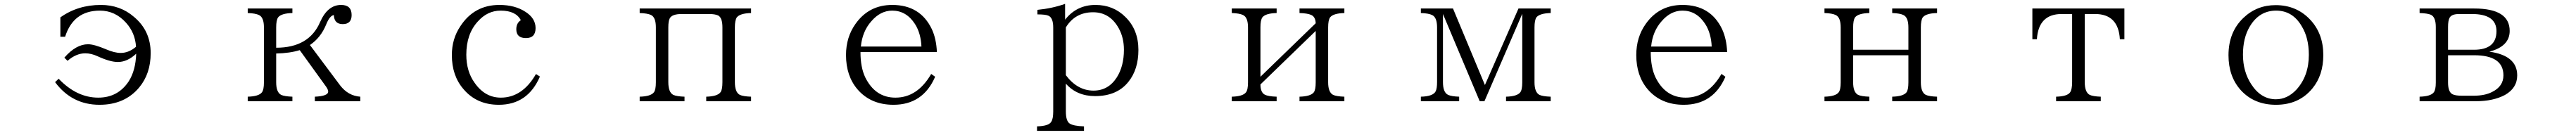

<svg xmlns="http://www.w3.org/2000/svg" viewBox="-20 -567 13040 684"><path d="M285.6 -380.9V-479Q374 -542 490.7 -542Q588.9 -542 658.7 -481Q742.7 -410.6 742.7 -297.9Q742.7 -193.8 684.6 -124Q611.3 -36.1 483.9 -36.1Q343.8 -36.1 258.8 -150.9L276.9 -168Q368.2 -72.3 477.5 -72.3Q577.1 -72.3 631.8 -155.3Q666.5 -210 669.4 -294.9Q624.5 -252.9 576.7 -252.9Q537.1 -252.9 474.6 -281.7Q441.9 -296.9 411.6 -296.9Q365.7 -296.9 321.8 -258.8L305.7 -274.9Q364.7 -342.8 425.8 -342.8Q456.5 -342.8 517.6 -316.9Q559.6 -298.8 590.8 -298.8Q631.8 -298.8 668.5 -330.1Q664.1 -400.9 617.7 -452.1Q562.5 -513.2 485.8 -513.2Q351.6 -513.2 309.6 -380.9Z M1460 -523.9V-501Q1403.8 -499.5 1387.7 -479Q1377.9 -464.8 1377.9 -428.2V-325.2Q1544.9 -325.2 1600.6 -456.1Q1638.7 -542 1706.5 -542Q1759.8 -542 1759.8 -490.7Q1759.8 -444.8 1714.8 -444.8Q1671.4 -444.8 1669.9 -490.7Q1648.9 -487.8 1630.9 -442.9Q1604 -376.5 1548.8 -338.9L1701.7 -134.3Q1742.2 -81.5 1803.7 -77.1V-54.2H1573.7V-77.1Q1641.1 -80.1 1641.1 -103Q1641.1 -113.3 1629.9 -128.9L1497.1 -313Q1447.3 -297.4 1377.9 -295.9V-149.9Q1377.9 -99.6 1402.8 -86.4Q1419.4 -78.6 1460 -77.1V-54.2H1233.9V-77.1Q1290 -78.6 1305.7 -99.1Q1315.9 -111.8 1315.9 -149.9V-428.2Q1315.9 -479 1291 -490.7Q1273.9 -499.5 1233.9 -501V-523.9Z M2712.9 -179.2Q2651.4 -36.1 2504.9 -36.1Q2393.1 -36.1 2326.2 -115.2Q2267.1 -183.1 2267.1 -288.1Q2267.1 -370.1 2310.1 -434.1Q2380.4 -542 2507.8 -542Q2586.9 -542 2640.1 -506.8Q2690.9 -474.1 2690.9 -424.8Q2690.9 -374 2642.1 -374Q2593.3 -374 2593.3 -418.9Q2593.3 -449.7 2616.2 -464.8Q2590.8 -513.2 2514.2 -513.2Q2447.3 -513.2 2398.4 -458Q2340.3 -394.5 2340.3 -290Q2340.3 -205.6 2382.3 -147.5Q2434.6 -72.3 2515.1 -72.3Q2624 -72.3 2692.9 -191.9Z M3217.8 -523.9H3781.7V-501Q3725.6 -499.5 3709.5 -479Q3699.7 -464.8 3699.7 -428.2V-150.4Q3699.7 -99.6 3724.6 -86.4Q3741.2 -78.6 3781.7 -77.1V-54.2H3554.7V-77.1Q3610.8 -78.6 3626.5 -99.1Q3636.7 -111.8 3636.7 -150.4V-428.2Q3636.7 -476.1 3615.7 -488.3Q3599.6 -496.1 3567.9 -496.1H3431.6Q3380.4 -496.1 3369.6 -473.1Q3362.8 -460.4 3362.8 -428.2V-150.4Q3362.8 -99.6 3387.7 -86.4Q3404.3 -78.6 3444.8 -77.1V-54.2H3217.8V-77.1Q3273.9 -78.6 3289.6 -99.1Q3299.8 -111.8 3299.8 -150.4V-428.2Q3299.8 -479.5 3274.9 -491.2Q3257.8 -499.5 3217.8 -501Z M4713.4 -178.2Q4651.9 -36.1 4502.4 -36.1Q4387.7 -36.1 4320.3 -114.3Q4262.2 -182.6 4262.2 -288.1Q4262.2 -378.4 4310.1 -445.8Q4377.9 -542 4496.1 -542Q4637.7 -542 4696.3 -419.9Q4719.2 -371.1 4722.2 -303.2H4335.4Q4335.4 -226.1 4359.4 -175.3Q4410.2 -72.3 4512.2 -72.3Q4624 -72.3 4693.4 -192.4ZM4644 -331.1Q4641.1 -398.4 4611.3 -445.3Q4567.4 -513.2 4496.1 -513.2Q4436.5 -513.2 4390.1 -459Q4344.7 -407.7 4337.4 -331.1Z M5229 96.2V73.2Q5288.1 71.8 5300.8 50.3Q5311 35.6 5311 -2V-427.2Q5311 -476.6 5287.1 -487.3Q5272.9 -494.1 5231 -494.1V-517.1Q5306.2 -524.4 5371.1 -547.4V-467.3Q5429.7 -542 5524.9 -542Q5615.2 -542 5676.3 -481Q5742.2 -416.5 5742.2 -314Q5742.2 -215.3 5691.9 -152.8Q5634.3 -80.1 5522.9 -80.1Q5430.7 -80.1 5375 -143.1V-2Q5375 44.4 5393.1 58.1Q5412.6 71.8 5466.8 73.2V96.2ZM5375 -186Q5433.6 -107.9 5515.1 -107.9Q5589.8 -107.9 5632.8 -174.8Q5668.9 -231.9 5668.9 -314.9Q5668.9 -375.5 5643.1 -422.9Q5598.1 -504.9 5512.7 -504.9Q5421.9 -504.9 5375 -428.2Z M6214.8 -523.9H6441.9V-501Q6385.7 -499.5 6369.6 -479Q6359.9 -464.8 6359.9 -428.2V-178.2L6639.6 -449.2Q6638.2 -482.9 6615.7 -491.7Q6599.1 -499.5 6557.6 -501V-523.9H6784.7V-501Q6728.5 -499.5 6712.4 -479Q6702.6 -464.8 6702.6 -428.2V-149.9Q6702.6 -99.6 6727.5 -86.4Q6744.1 -78.6 6784.7 -77.1V-54.2H6557.6V-77.1Q6613.8 -78.6 6629.9 -99.1Q6639.6 -111.8 6639.6 -149.9V-410.2L6359.9 -139.2Q6359.9 -99.1 6381.8 -87.4Q6398.4 -78.6 6441.9 -77.1V-54.2H6214.8V-77.1Q6271 -78.6 6286.6 -99.1Q6296.9 -111.8 6296.9 -149.9V-428.2Q6296.9 -479 6272 -490.7Q6254.9 -499.5 6214.8 -501Z M7171.9 -523.9H7334.5L7496.1 -136.2L7666 -523.9H7829.1V-501Q7772.9 -499.5 7756.8 -479Q7747.1 -464.8 7747.1 -428.2V-149.9Q7747.1 -99.6 7772 -86.4Q7788.6 -78.6 7829.1 -77.1V-54.2H7603V-77.1Q7659.2 -78.6 7674.8 -99.1Q7685.1 -111.8 7685.1 -149.9V-497.1L7493.7 -54.2H7469.7L7283.7 -496.1V-151.4Q7283.7 -98.6 7309.6 -86.4Q7326.2 -78.6 7365.7 -77.1V-54.2H7171.9V-77.1Q7234.4 -78.6 7247.1 -105Q7253.9 -119.1 7253.9 -151.4V-428.2Q7253.9 -479 7229 -490.7Q7211.9 -499.5 7171.9 -501Z M8713.4 -178.2Q8651.9 -36.1 8502.4 -36.1Q8387.7 -36.1 8320.3 -114.3Q8262.2 -182.6 8262.2 -288.1Q8262.2 -378.4 8310.1 -445.8Q8377.9 -542 8496.1 -542Q8637.7 -542 8696.3 -419.9Q8719.2 -371.1 8722.2 -303.2H8335.4Q8335.4 -226.1 8359.4 -175.3Q8410.2 -72.3 8512.2 -72.3Q8624 -72.3 8693.4 -192.4ZM8644 -331.1Q8641.1 -398.4 8611.3 -445.3Q8567.4 -513.2 8496.1 -513.2Q8436.5 -513.2 8390.1 -459Q8344.7 -407.7 8337.4 -331.1Z M9214.8 -523.9H9441.9V-501Q9385.7 -499.5 9369.6 -479Q9359.9 -464.8 9359.9 -427.7V-314.9H9639.6V-427.7Q9639.6 -479 9614.7 -490.7Q9597.7 -499.5 9557.6 -501V-523.9H9784.7V-501Q9728.5 -499.5 9712.4 -479Q9702.6 -464.8 9702.6 -427.7V-149.9Q9702.6 -99.6 9727.5 -86.4Q9744.1 -78.6 9784.7 -77.1V-54.2H9557.6V-77.1Q9613.8 -78.6 9629.9 -99.1Q9639.6 -111.8 9639.6 -149.9V-287.1H9359.9V-149.9Q9359.9 -99.6 9384.8 -86.4Q9401.4 -78.6 9441.9 -77.1V-54.2H9214.8V-77.1Q9271 -78.6 9286.6 -99.1Q9296.9 -111.8 9296.9 -149.9V-427.7Q9296.9 -479 9272 -490.7Q9254.9 -499.5 9214.8 -501Z M10267.1 -523.9H10732.9V-368.2H10710Q10702.6 -496.1 10584 -496.1H10532.2V-151.4Q10532.2 -99.6 10557.1 -86.4Q10573.7 -78.6 10613.3 -77.1V-54.2H10387.2V-77.1Q10443.8 -78.6 10458 -99.1Q10468.3 -113.3 10468.3 -151.4V-496.1H10416Q10297.9 -496.1 10290 -368.2H10267.1Z M11498.5 -541Q11604.5 -541 11673.8 -466.8Q11739.7 -396.5 11739.7 -288.1Q11739.7 -186 11684.6 -119.1Q11616.7 -36.1 11500 -36.1Q11389.6 -36.1 11321.8 -110.4Q11259.8 -179.7 11259.8 -287.1Q11259.8 -404.3 11335 -476.1Q11402.8 -541 11498.5 -541ZM11501 -513.2Q11415 -513.2 11367.2 -432.1Q11333 -374.5 11333 -290Q11333 -204.6 11375 -140.1Q11424.3 -64 11500 -64Q11557.6 -64 11603.5 -112.8Q11666.5 -182.1 11666.5 -289.1Q11666.5 -375.5 11630.4 -434.1Q11584.5 -513.2 11501 -513.2Z M12227.1 -523.9H12503.9Q12683.1 -523.9 12683.1 -410.2Q12683.1 -332 12580.1 -305.2Q12721.2 -285.6 12721.2 -185.1Q12721.2 -121.1 12659.2 -85.9Q12599.6 -54.2 12512.2 -54.2H12227.1V-77.1Q12283.2 -78.6 12298.8 -99.1Q12309.1 -111.8 12309.1 -148.9V-430.2Q12309.1 -480.5 12284.2 -492.2Q12267.6 -499.5 12227.1 -501ZM12371.1 -314.9H12502Q12616.2 -314.9 12616.2 -409.2Q12616.2 -496.1 12491.2 -496.1H12428.2Q12389.2 -496.1 12378.9 -477.1Q12371.1 -462.9 12371.1 -430.2ZM12371.1 -287.1V-148.9Q12371.1 -99.6 12395 -88.9Q12409.2 -82 12442.9 -82H12500Q12557.6 -82 12594.2 -101.1Q12651.4 -129.4 12651.4 -185.1Q12651.4 -287.1 12502.9 -287.1Z"/></svg>

Font: I.Ming
Style: Regular
Weight: 400
Designer: Ichiten Fonts Project
Version: Version 6.11; Dec 27, 2019